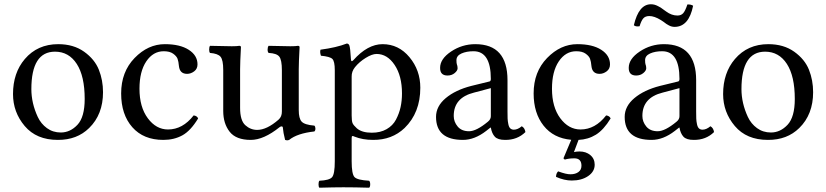

<svg xmlns="http://www.w3.org/2000/svg" viewBox="-20 -646 3873 900"><path d="M41 -205.1Q41 -304.2 96.2 -369.1Q155.8 -439 252.9 -439Q324.7 -439 374.3 -403.6Q423.8 -368.2 443.4 -319.1Q462.9 -270 462.9 -213.9Q462.9 -109.4 397.9 -45.9Q340.8 10.3 251 9.8Q150.9 9.8 95.9 -55.2Q41 -120.1 41 -205.1ZM237.8 -403.8Q127 -403.8 127 -228Q127 -195.8 134.5 -162.8Q142.1 -129.9 157 -97.9Q171.9 -65.9 200 -45.4Q228 -24.9 265.1 -24.9Q309.1 -24.9 343 -61Q377 -97.2 377 -182.1Q377 -289.1 339.8 -346.4Q302.7 -403.8 237.8 -403.8Z M908.7 -90.8Q873.5 -32.7 834.7 -11.5Q795.9 9.8 745.6 9.8Q652.8 9.8 600.3 -49.6Q547.9 -108.9 547.9 -208Q547.9 -309.1 610.8 -374Q673.8 -439 752.9 -439Q823.7 -439 864.7 -412.6Q905.8 -386.2 905.8 -344.2Q905.8 -323.2 890.1 -311.5Q874.5 -299.8 856.9 -299.8Q822.8 -299.8 818.8 -335.9Q816.9 -357.9 812.3 -370.4Q807.6 -382.8 791.7 -394.3Q775.9 -405.8 747.6 -405.8Q697.8 -405.8 665.8 -358.4Q633.8 -311 633.8 -230Q633.8 -144 672.9 -91.6Q711.9 -39.1 767.6 -39.1Q836.4 -39.1 887.7 -105Q903.8 -103 908.7 -90.8Z M1155.3 9.8Q1086.4 9.8 1056.4 -28.6Q1026.4 -66.9 1026.4 -126V-317.9Q1026.4 -364.7 1013.9 -379.9Q1001.5 -395 964.4 -397.9Q960.4 -401.9 960.4 -413.8Q960.4 -425.8 964.4 -431.2Q1032.2 -429.2 1066.4 -429.2Q1091.3 -429.2 1101.6 -431.2Q1109.4 -431.2 1109.4 -424.8Q1105.5 -351.6 1105.5 -321.8V-140.1Q1105.5 -81.1 1129.9 -59.1Q1154.3 -37.1 1185.5 -37.1Q1230.5 -37.1 1285.6 -85Q1301.8 -99.1 1301.3 -124V-316.9Q1301.3 -364.7 1289.3 -380.4Q1277.3 -396 1239.3 -397.9Q1234.4 -401.9 1234.4 -413.8Q1234.4 -425.8 1239.3 -431.2Q1307.1 -429.2 1341.3 -429.2Q1366.2 -429.2 1376.5 -431.2Q1384.3 -431.2 1384.3 -424.8Q1380.4 -351.6 1380.4 -321.8V-129.9Q1380.4 -90.8 1394 -75.9Q1407.7 -61 1453.6 -57.1Q1458.5 -52.2 1458.5 -43.2Q1458.5 -34.2 1453.6 -29.8Q1373.5 -21 1335.4 9.8Q1326.7 13.7 1316.4 9.8Q1307.6 -24.4 1305.7 -48.8Q1304.7 -53.7 1299.6 -53.5Q1294.4 -53.2 1290.5 -49.8Q1216.3 9.8 1155.3 9.8Z M1644 -331.1Q1627.9 -311 1628.4 -287.1V-105Q1628.4 -78.6 1632.6 -68.8Q1636.7 -59.1 1652.3 -44.9Q1675.8 -23.9 1723.1 -23.9Q1763.2 -23.9 1792.2 -40.5Q1821.3 -57.1 1836.2 -85.4Q1851.1 -113.8 1857.7 -143.8Q1864.3 -173.8 1864.3 -208Q1864.3 -290 1829.8 -341.6Q1795.4 -393.1 1745.1 -393.1Q1724.1 -393.1 1694.1 -374.5Q1664.1 -356 1644 -331.1ZM1625 -368.2Q1626 -353 1636.2 -363.8Q1703.1 -439 1773.4 -439Q1848.6 -439 1899.4 -377.9Q1950.2 -316.9 1950.2 -234.9Q1950.2 -117.7 1876.5 -45.9Q1817.4 10.3 1729 9.8Q1680.2 9.8 1642.1 -5.4Q1634.3 -9.3 1631.3 -8.3Q1628.4 -7.3 1628.4 2V109.9Q1628.4 169.9 1641.8 184.1Q1655.3 198.2 1710.4 201.2Q1715.3 206.1 1715.3 218Q1715.3 230 1710.4 233.9Q1644.5 231.9 1589.4 231.9Q1547.4 231.9 1477.1 233.9Q1473.1 230 1473.1 218Q1473.1 206.1 1477.1 201.2Q1523.9 199.2 1536.6 184.6Q1549.3 169.9 1549.3 109.9V-316.9Q1549.3 -358.9 1537.8 -369.9Q1526.4 -380.9 1484.4 -384.8Q1478.5 -401.9 1482.4 -413.1Q1556.6 -422.9 1605.5 -441.9Q1613.3 -441.9 1617.2 -434.1Q1622.1 -422.4 1625 -368.2Z M2280.8 -232.9 2201.7 -211.9Q2106.4 -188 2106.9 -102.1Q2106.9 -75.2 2125.2 -53Q2143.6 -30.8 2178.7 -30.8Q2212.9 -30.8 2266.6 -75.2Q2280.8 -86.4 2280.8 -101.1ZM2280.8 -47.9H2278.8L2258.8 -32.2Q2204.6 9.8 2149.9 9.8Q2023.9 9.8 2023.9 -98.1Q2023.9 -147.9 2069.3 -186Q2114.7 -224.1 2189 -243.2L2274.9 -264.2Q2280.8 -266.1 2280.8 -275.9Q2280.8 -405.8 2199.7 -405.8Q2166.5 -405.8 2143.1 -395.3Q2119.6 -384.8 2119.6 -363.8Q2119.6 -349.6 2121.6 -344.2Q2124.5 -338.4 2125 -326.2Q2125 -314.9 2111.3 -303.5Q2097.7 -292 2077.6 -292Q2042.5 -292 2043 -328.1Q2043 -370.1 2094.5 -404.5Q2146 -439 2208 -439Q2358.9 -439 2358.9 -270V-123Q2358.9 -102.1 2359.4 -90.1Q2359.9 -78.1 2362.8 -64Q2365.7 -49.8 2372.3 -43.9Q2378.9 -38.1 2388.7 -38.1Q2406.7 -38.1 2425.8 -54.2Q2439.9 -46.4 2442.9 -26.9Q2404.8 10.3 2347.7 9.8Q2313.5 9.8 2299.6 -5.1Q2285.6 -20 2280.8 -47.9Z M2672.4 96.2Q2646.5 96.2 2627.4 102.1L2621.1 96.2L2657.7 9.3Q2574.7 2 2528.1 -56.9Q2481.4 -115.7 2481.4 -208Q2481.4 -309.1 2544.4 -374Q2607.4 -439 2686.5 -439Q2757.3 -439 2798.3 -412.6Q2839.4 -386.2 2839.4 -344.2Q2839.4 -323.2 2823.7 -311.5Q2808.1 -299.8 2790.5 -299.8Q2756.3 -299.8 2752.4 -335.9Q2750.5 -357.9 2745.8 -370.4Q2741.2 -382.8 2725.3 -394.3Q2709.5 -405.8 2681.2 -405.8Q2631.3 -405.8 2599.4 -358.4Q2567.4 -311 2567.4 -230Q2567.4 -144 2606.4 -91.6Q2645.5 -39.1 2701.2 -39.1Q2770 -39.1 2821.3 -105Q2837.4 -103 2842.3 -90.8Q2809.6 -37.1 2773.2 -14.6Q2736.8 7.8 2691.9 9.8L2670.4 66.9Q2682.6 64 2696.3 64Q2727.1 64 2747.3 81.1Q2767.6 98.1 2767.6 126Q2767.6 158.2 2737.1 179.2Q2706.5 200.2 2660.2 200.2Q2625 200.2 2586.4 183.1Q2586.4 167 2596.2 157.2Q2634.3 171.4 2654.3 170.9Q2677.2 170.9 2691.4 160.4Q2705.6 149.9 2705.6 130.9Q2705.6 96.2 2672.4 96.2Z M3155.3 -573.2Q3172.4 -573.2 3182.1 -583.7Q3191.9 -594.2 3202.1 -625Q3218.3 -626 3229 -619.1Q3209 -520 3142.1 -520Q3136.2 -520 3129.6 -521.5Q3123 -522.9 3115.5 -526.9Q3107.9 -530.8 3103.5 -533.9Q3099.1 -537.1 3090.6 -543.5Q3082 -549.8 3078.1 -551.8Q3047.4 -570.8 3023.9 -570.8Q3004.9 -570.8 2995.4 -559.8Q2985.8 -548.8 2978 -522.9Q2959 -520 2951.2 -527.8Q2974.1 -626 3031.2 -626Q3040 -626 3047.6 -624Q3055.2 -622.1 3064.2 -617.4Q3073.2 -612.8 3077.1 -610.4Q3081.1 -607.9 3091.1 -600.3Q3101.1 -592.8 3103 -591.8Q3128.4 -573.2 3155.3 -573.2ZM3165 -232.9 3085.9 -211.9Q2990.7 -188 2991.2 -102.1Q2991.2 -75.2 3009.5 -53Q3027.8 -30.8 3063 -30.8Q3097.2 -30.8 3150.9 -75.2Q3165 -86.4 3165 -101.1ZM3165 -47.9H3163.1L3143.1 -32.2Q3088.9 9.8 3034.2 9.8Q2908.2 9.8 2908.2 -98.1Q2908.2 -147.9 2953.6 -186Q2999 -224.1 3073.2 -243.2L3159.2 -264.2Q3165 -266.1 3165 -275.9Q3165 -405.8 3084 -405.8Q3050.8 -405.8 3027.3 -395.3Q3003.9 -384.8 3003.9 -363.8Q3003.9 -349.6 3005.9 -344.2Q3008.8 -338.4 3009.3 -326.2Q3009.3 -314.9 2995.6 -303.5Q2981.9 -292 2961.9 -292Q2926.8 -292 2927.2 -328.1Q2927.2 -370.1 2978.8 -404.5Q3030.3 -439 3092.3 -439Q3243.2 -439 3243.2 -270V-123Q3243.2 -102.1 3243.7 -90.1Q3244.1 -78.1 3247.1 -64Q3250 -49.8 3256.6 -43.9Q3263.2 -38.1 3272.9 -38.1Q3291 -38.1 3310.1 -54.2Q3324.2 -46.4 3327.1 -26.9Q3289.1 10.3 3231.9 9.8Q3197.8 9.8 3183.8 -5.1Q3169.9 -20 3165 -47.9Z M3369.6 -205.1Q3369.6 -304.2 3424.8 -369.1Q3484.4 -439 3581.5 -439Q3653.3 -439 3702.9 -403.6Q3752.4 -368.2 3772 -319.1Q3791.5 -270 3791.5 -213.9Q3791.5 -109.4 3726.6 -45.9Q3669.4 10.3 3579.6 9.8Q3479.5 9.8 3424.6 -55.2Q3369.6 -120.1 3369.6 -205.1ZM3566.4 -403.8Q3455.6 -403.8 3455.6 -228Q3455.6 -195.8 3463.1 -162.8Q3470.7 -129.9 3485.6 -97.9Q3500.5 -65.9 3528.6 -45.4Q3556.6 -24.9 3593.8 -24.9Q3637.7 -24.9 3671.6 -61Q3705.6 -97.2 3705.6 -182.1Q3705.6 -289.1 3668.5 -346.4Q3631.3 -403.8 3566.4 -403.8Z"/></svg>

Font: Linux Libertine O
Style: Regular
Weight: 400
Designer: Philipp H. Poll
Foundry: Philipp H. Poll
Version: Version 5.3.0